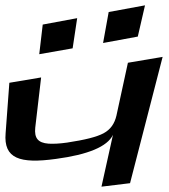

<svg xmlns="http://www.w3.org/2000/svg" viewBox="-41 -711 634 719"><path d="M169 -116C289 -132 361 -162 382 -206L339 -12L446 -25L568 -498L438 -476L395 -278C388 -248 373 -226 347 -212C321 -198 276 -187 210 -177C182 -173 159 -172 141 -173C101 -176 87 -194 91 -233L113 -421L-6 -401L-20 -212C-28 -117 33 -97 169 -116ZM231 -530 248 -643 119 -619 106 -508ZM475 -574 502 -691 366 -666 345 -550Z"/></svg>

Font: Gamestation Warped
Style: Italic
Weight: 400
Designer: Jonas Hecksher
Foundry: Jonas Hecksher, Playtypeª, e-types AS
Version: Version 1.003